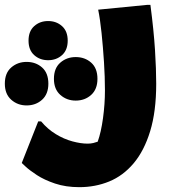

<svg xmlns="http://www.w3.org/2000/svg" viewBox="-130 -514 730 794"><path d="M40 -12Q67 20 100.5 40.5Q134 61 169 70.5Q204 80 232 80Q245 80 255.5 77.5Q266 75 274 72Q288 33 296 -25.5Q304 -84 304 -140Q304 -195 300 -257.5Q296 -320 290 -377.5Q284 -435 276 -474L480 -494H492Q506 -387 511 -307Q516 -227 516 -168Q516 -53 491 28.5Q466 110 422.5 161.5Q379 213 321.5 236.5Q264 260 198 260Q142 260 97.5 245Q53 230 22.5 210Q-8 190 -24 175Q-40 160 -40 160L28 -12ZM69 -265Q35 -265 11.5 -286Q-12 -307 -12 -346Q-12 -385 11.5 -406Q35 -427 69 -427Q103 -427 126.5 -406Q150 -385 150 -346Q150 -307 126.5 -286Q103 -265 69 -265ZM183 -98Q146 -98 119.5 -121.5Q93 -145 93 -188Q93 -232 119.5 -255Q146 -278 183 -278Q221 -278 247 -255Q273 -232 273 -188Q273 -145 247 -121.5Q221 -98 183 -98ZM-20 -78Q-57 -78 -83.5 -101.5Q-110 -125 -110 -168Q-110 -212 -83.5 -235Q-57 -258 -20 -258Q18 -258 44 -235Q70 -212 70 -168Q70 -125 44 -101.5Q18 -78 -20 -78Z"/></svg>

Font: Kufam Black
Style: Regular
Weight: 900
Designer: Wael Morcos, Artur Schmal
Foundry: Original Type
Version: Version 1.301; ttfautohint (v1.8.3)